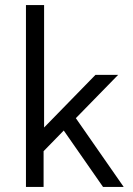

<svg xmlns="http://www.w3.org/2000/svg" viewBox="-20 -742 529 762"><path d="M83 0V-722H155V-236L359 -445H449L281 -273L471 0H389L233 -224L153 -142V0Z"/></svg>

Font: CMU Sans Serif
Style: Medium
Weight: 500
Version: Version 0.7.0